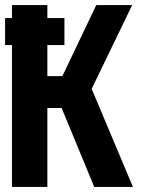

<svg xmlns="http://www.w3.org/2000/svg" viewBox="-32 -734 552 754"><path d="M15 0H154V-310H210L338 0H490L328 -385L487 -714H346L213 -435H154V-557H221V-663H154V-714H15V-663H-12V-557H15Z"/></svg>

Font: Noto Sans Mono ExtraCondensed ExtraBold
Style: Regular
Weight: 800
Width: 2
Designer: Monotype Design Team
Foundry: Monotype Imaging Inc.
Version: Version 2.014